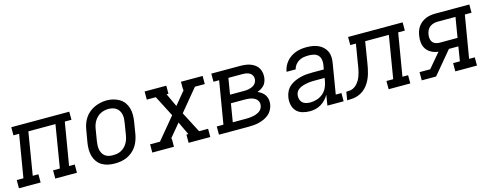

<svg xmlns="http://www.w3.org/2000/svg" viewBox="-34 -1101 4258 1669"><g transform="rotate(-15 2095.0 -266.5)"><path d="M-10 0V-74H50L114 -457H63V-530H585V-457H525L461 -74H512V0H317V-74H378L441 -457H197L134 -74H185V0Z M853 8Q822 8 792.5 2Q763 -4 738 -19Q713 -34 696 -57.5Q679 -81 671 -109Q663 -137 663 -168Q663 -199 668 -230L687 -340Q691 -367 700.5 -393.5Q710 -420 726 -444Q742 -468 765 -487Q788 -506 814.5 -517.5Q841 -529 868 -535Q895 -541 923 -541Q954 -541 983 -533.5Q1012 -526 1037 -511Q1062 -496 1079 -472.5Q1096 -449 1104 -421Q1112 -393 1112 -362Q1112 -331 1107 -300L1089 -190Q1084 -163 1074.5 -136.5Q1065 -110 1049 -86Q1033 -62 1010 -43Q987 -24 961 -12.5Q935 -1 907.5 3.5Q880 8 853 8ZM854 -66Q873 -66 891 -69Q909 -72 926 -80.5Q943 -89 957.5 -102.5Q972 -116 982 -132.5Q992 -149 998 -166.5Q1004 -184 1007 -202L1025 -312Q1028 -331 1029 -350Q1030 -369 1026 -387Q1022 -405 1012.5 -420.5Q1003 -436 988.5 -446Q974 -456 956 -460.5Q938 -465 919 -465Q901 -465 883 -461Q865 -457 848 -448.5Q831 -440 817 -426.5Q803 -413 793 -397Q783 -381 777 -363.5Q771 -346 768 -328L750 -218Q747 -199 746.5 -180Q746 -161 749.5 -143.5Q753 -126 762 -110.5Q771 -95 785 -84.5Q799 -74 817 -70Q835 -66 854 -66Z M1190 0V-74H1279L1441 -269L1344 -457H1263V-530H1458V-457H1441L1497 -337L1596 -457H1590V-530H1785V-457H1696L1534 -261L1631 -74H1712V0H1517V-74H1534L1478 -193L1379 -74H1385V0Z M1790 0V-74H1850L1914 -457H1863V-530H2122Q2146 -530 2170 -527Q2194 -524 2215 -516Q2236 -508 2254.5 -494.5Q2273 -481 2284 -461Q2295 -441 2298.5 -417.5Q2302 -394 2298 -370Q2295 -354 2288.5 -337.5Q2282 -321 2269.5 -308.5Q2257 -296 2241.5 -287Q2226 -278 2210 -272Q2229 -264 2246 -251.5Q2263 -239 2274 -221.5Q2285 -204 2288.5 -182Q2292 -160 2288 -138Q2284 -114 2272 -91.5Q2260 -69 2241 -53Q2222 -37 2199 -26.5Q2176 -16 2152 -10Q2128 -4 2104.5 -2Q2081 0 2057 0ZM1973 -311H2100Q2111 -311 2123 -312Q2135 -313 2147 -316Q2159 -319 2170.5 -324Q2182 -329 2192 -337Q2202 -345 2208 -356.5Q2214 -368 2216 -380Q2219 -398 2212 -414.5Q2205 -431 2190.5 -440.5Q2176 -450 2158 -453Q2140 -456 2122 -456H1997ZM1934 -73H2057Q2072 -73 2087 -74.5Q2102 -76 2116.5 -78.5Q2131 -81 2145.5 -86.5Q2160 -92 2173.5 -100.5Q2187 -109 2195.5 -122.5Q2204 -136 2206 -151Q2209 -166 2205 -180Q2201 -194 2191.5 -204.5Q2182 -215 2169 -221.5Q2156 -228 2142 -231.5Q2128 -235 2113 -236Q2098 -237 2083 -237H1961Z M2608 8Q2573 8 2540.5 -1.5Q2508 -11 2486.5 -34.5Q2465 -58 2458 -91.5Q2451 -125 2457 -159Q2461 -186 2474 -211Q2487 -236 2509 -254.5Q2531 -273 2557 -284Q2583 -295 2609.5 -301.5Q2636 -308 2662.5 -310Q2689 -312 2716 -312H2817L2825 -358Q2828 -380 2823 -402.5Q2818 -425 2802.5 -439.5Q2787 -454 2764.5 -459Q2742 -464 2719 -464Q2698 -464 2676 -460.5Q2654 -457 2634.5 -446Q2615 -435 2600.5 -416.5Q2586 -398 2581 -376H2499Q2503 -401 2513.5 -423.5Q2524 -446 2540.5 -465.5Q2557 -485 2578.5 -499.5Q2600 -514 2623.5 -522.5Q2647 -531 2671 -534.5Q2695 -538 2719 -538Q2747 -538 2773.5 -534Q2800 -530 2824 -519.5Q2848 -509 2867 -491.5Q2886 -474 2897 -451Q2908 -428 2909.5 -400.5Q2911 -373 2906 -346L2861 -74H2912V0H2766L2781 -94Q2768 -71 2749 -51Q2730 -31 2707 -17.5Q2684 -4 2658.5 2Q2633 8 2608 8ZM2630 -65Q2659 -65 2689 -74Q2719 -83 2743.5 -103.5Q2768 -124 2781.5 -152Q2795 -180 2800 -210L2805 -239H2716Q2703 -239 2690.5 -238.5Q2678 -238 2665 -236.5Q2652 -235 2639.5 -232.5Q2627 -230 2614 -226.5Q2601 -223 2588.5 -217Q2576 -211 2565.5 -202.5Q2555 -194 2548.5 -182Q2542 -170 2540 -157Q2537 -138 2542 -119Q2547 -100 2560 -87.5Q2573 -75 2592 -70Q2611 -65 2630 -65Z M2944 0 2956 -74Q2974 -74 2991.5 -76.5Q3009 -79 3025.5 -88.5Q3042 -98 3054.5 -112.5Q3067 -127 3076.5 -143Q3086 -159 3092 -176.5Q3098 -194 3102.5 -211Q3107 -228 3110 -245.5Q3113 -263 3116 -281V-283Q3116 -283 3116 -283Q3116 -283 3116 -283L3145 -457H3094V-530H3585V-456H3525L3461 -74H3512V0H3317V-74H3378L3441 -456H3228L3198 -271Q3194 -246 3189 -221Q3184 -196 3176.5 -171.5Q3169 -147 3157.5 -123Q3146 -99 3129.5 -77.5Q3113 -56 3091 -39.5Q3069 -23 3044.5 -14Q3020 -5 2994.5 -2.5Q2969 0 2944 0Z M3615 0V-74H3711L3820 -203Q3788 -206 3759.5 -220.5Q3731 -235 3713.5 -260Q3696 -285 3692 -317.5Q3688 -350 3694 -382Q3697 -403 3704.5 -424Q3712 -445 3725.5 -463Q3739 -481 3757 -494.5Q3775 -508 3795.5 -516Q3816 -524 3837.5 -527Q3859 -530 3880 -530H4185V-456H4125L4061 -74H4112V0H3917V-74H3978L3999 -203H3914L3744 0ZM4011 -276 4041 -457H3880Q3862 -457 3843.5 -452Q3825 -447 3810 -435.5Q3795 -424 3786.5 -406.5Q3778 -389 3775 -371Q3772 -353 3774 -335Q3776 -317 3786 -303Q3796 -289 3813 -282.5Q3830 -276 3848 -276Z"/></g></svg>

Font: Iosevka Slab Extended Oblique
Style: Regular
Weight: 400
Width: 7
Italic angle: -9°
Monospace: yes
Designer: Belleve Invis
Foundry: Belleve Invis
Version: Version 11.1.0; ttfautohint (v1.8.3)